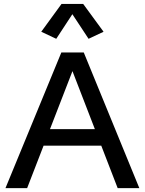

<svg xmlns="http://www.w3.org/2000/svg" viewBox="-20 -975 750 995"><path d="M8.3 0 297.9 -703.1H414.1L702.1 0H589.8L355.5 -606.4L120.6 0ZM167 -220.2V-305.7H543V-220.2ZM271.5 -773.9 193.8 -810.5 298.8 -954.6H411.1L516.6 -810.5L439 -773.9L355 -901.4Z"/></svg>

Font: Schibsted Grotesk Medium
Style: Regular
Weight: 500
Designer: Bakken & Baeck AS, Henrik Kongsvoll
Foundry: Schibsted ASA
Version: Version 1.100;gftools[0.9.25]